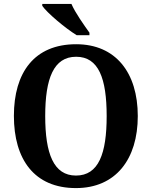

<svg xmlns="http://www.w3.org/2000/svg" viewBox="-20 -951 776 981"><path d="M372 -771H437V-784C410 -822 364 -886 345 -931H196V-921C220 -886 313 -807 372 -771ZM368 10C571 10 684 -137 684 -358C684 -580 571 -725 369 -725C155 -725 51 -580 51 -359C51 -137 155 10 368 10ZM368 -54C254 -54 211 -166 211 -358C211 -550 254 -661 369 -661C484 -661 525 -550 525 -358C525 -166 484 -54 368 -54Z"/></svg>

Font: Noto Serif Hebrew SemiCondensed
Style: Bold
Weight: 700
Width: 4
Designer: Monotype Design Team
Foundry: Monotype Imaging Inc.
Version: Version 2.004